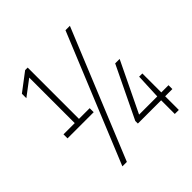

<svg xmlns="http://www.w3.org/2000/svg" viewBox="-224 -987 1232 1232"><g transform="rotate(-45 392.0 -371.0)"><path d="M70.5 -308V-344.5H172.5V-757.5L66 -677V-717.5L188 -810H211V-344.5H308V-308ZM192.5 68 552 -808H592L233 68ZM457 -56V-79.5L627 -432H667.5L503 -91H668L675.5 -263H704.5V-91H770V-56H704.5V68H668V-56Z"/></g></svg>

Font: Encode Sans Condensed ExtraLight
Style: Regular
Weight: 200
Width: 3
Designer: Multiple Designers
Foundry: Impallari Type
Version: Version 3.000; ttfautohint (v1.8.3) -l 8 -r 50 -G 200 -x 14 